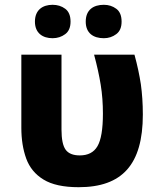

<svg xmlns="http://www.w3.org/2000/svg" viewBox="-20 -779 680 808"><path d="M127 -688C127 -639.6 159.7 -618.2 201.2 -618.2C221.7 -618.2 239.3 -624 254.4 -635.3C269.5 -646.5 276.9 -664.1 276.9 -688C276.9 -712.9 269.5 -731 254.4 -742.2C239.3 -753.4 221.7 -758.8 201.2 -758.8C159.7 -758.8 127 -737.3 127 -688ZM340.8 -688C340.8 -639.6 372.6 -618.2 417 -618.2C437 -618.2 454.1 -624 469.2 -635.3C484.4 -646.5 491.7 -664.1 491.7 -688C491.7 -712.9 484.4 -731 469.2 -742.2C454.1 -753.4 437 -758.8 417 -758.8C372.6 -758.8 340.8 -737.3 340.8 -688ZM311 8.8C494.1 8.8 581.1 -86.4 581.1 -296.9C581.1 -343.3 578.1 -385.7 572.8 -424.3C566.9 -462.9 558.1 -504.4 545.9 -548.8H376C388.2 -503.4 397.5 -461.4 403.8 -422.4C410.2 -383.3 413.1 -342.8 413.1 -300.8C413.1 -234.9 405.3 -189.5 390.1 -163.6C375 -137.7 350.1 -125 315.9 -125C288.1 -125 268.1 -132.8 256.3 -148.9C244.6 -165 238.8 -193.4 238.8 -233.9V-548.8H69.8V-241.2C69.8 -192.4 76.7 -149.4 90.3 -111.8C104 -74.2 128.4 -44.4 163.1 -23.4C197.8 -2 247.1 8.8 311 8.8Z"/></svg>

Font: Noto Reveo Sans
Style: Regular
Weight: 800
Designer: Monotype Design Team
Foundry: Monotype Imaging Inc.
Version: Version 2.007